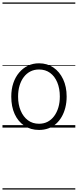

<svg xmlns="http://www.w3.org/2000/svg" viewBox="-20 -1030 628 1550"><path d="M295 19Q227 19 176.5 -15Q126 -49 98.5 -109Q71 -169 71 -250Q71 -310 87.5 -359Q104 -408 134.5 -444Q165 -480 205.5 -499.5Q246 -519 295 -519Q361 -519 411 -485Q461 -451 489.5 -390.5Q518 -330 518 -251Q518 -203 507.5 -161.5Q497 -120 478 -87Q459 -54 432 -30Q405 -6 370.5 6.5Q336 19 295 19ZM295 -31Q334 -31 364.5 -47Q395 -63 417 -92.5Q439 -122 451 -162Q463 -202 463 -251Q463 -315 442.5 -364.5Q422 -414 384.5 -441.5Q347 -469 295 -469Q256 -469 225 -453Q194 -437 172 -408Q150 -379 138 -339Q126 -299 126 -250Q126 -186 147 -136.5Q168 -87 205.5 -59Q243 -31 295 -31ZM0 490H588V500H0ZM0 -20H588V0H0ZM0 -505H588V-500H0ZM0 -1010H588V-1000H0Z"/></svg>

Font: Playwrite PE Guides
Style: Regular
Weight: 400
Designer: Veronika Burian, José Scaglione
Foundry: TypeTogether
Version: Version 1.003